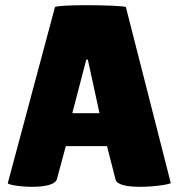

<svg xmlns="http://www.w3.org/2000/svg" viewBox="-20 -719 695 741"><path d="M466 -691C466 -696 383 -699 311 -699C250 -699 192 -696 192 -691L10 -12C10 -7 53 2 104 2C148 2 195 -5 200 -29L234 -155H393L426 -26C431 -5 473 2 520 2C577 2 639 -8 639 -13ZM259 -282 313 -489H319L364 -282Z"/></svg>

Font: Lilita 2
Style: Regular
Weight: 400
Designer: Juan Montoreano
Foundry: Juan Montoreano
Version: Version 2.001